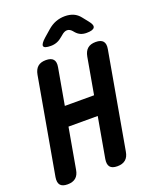

<svg xmlns="http://www.w3.org/2000/svg" viewBox="-172 -1049 943 1159"><g transform="rotate(-20 300.0 -470.0)"><path d="M369.4 -315.9H181.6L135.6 -56Q130.2 -22.5 110.9 -6.3Q91.6 10 58.1 10Q24.6 10 11.4 -6.3Q-1.8 -22.5 3.6 -56L112.9 -674Q119 -707.5 137.8 -723.7Q156.6 -740 190.1 -740Q223.6 -740 237.3 -723.7Q251 -707.5 244.9 -674L203.6 -440.9H391.4L432.7 -674Q438.8 -707.5 457.6 -723.7Q476.4 -740 509.9 -740Q543.4 -740 557.1 -723.7Q570.8 -707.5 564.7 -674L455.4 -56Q450 -22.5 430.7 -6.3Q411.4 10 377.9 10Q344.4 10 331.2 -6.3Q318 -22.5 323.4 -56ZM249.3 -810Q206.9 -810 203.2 -824.8Q199.5 -839.6 233.8 -869.9L275.6 -906.3Q301.3 -929 329.2 -939.5Q357.2 -950 388 -950Q418.8 -950 442.9 -939.5Q466.9 -929 484.5 -906.3L513.7 -869.6Q537.9 -840.3 528.8 -825.2Q519.7 -810 478.3 -810Q457.1 -810 440.9 -817.1Q424.8 -824.1 412 -838.6L402.7 -849.5Q388.6 -865.6 371.6 -865.6Q354.7 -865.6 335.6 -848.8L325.3 -840.3Q307.8 -824.8 289.2 -817.4Q270.5 -810 249.3 -810Z"/></g></svg>

Font: Maple Mono
Style: Italic
Weight: 400
Italic angle: -10°
Monospace: yes
Designer: subframe7536
Version: Version 7.300